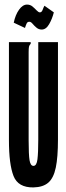

<svg xmlns="http://www.w3.org/2000/svg" viewBox="-20 -807 290 838"><path d="M126 11Q59 12 39 -39Q19 -90 19 -195V-623H114V-616Q108 -610 106.5 -603Q105 -596 105 -579V-194Q105 -132 109 -107.5Q113 -83 126 -83Q140 -83 143.5 -112Q147 -141 147 -197V-623H233V-198Q233 -121 223.5 -75.5Q214 -30 191 -10Q168 10 126 11ZM174 -782 215 -753Q208 -725 194.5 -701.5Q181 -678 162 -678Q149 -678 139 -686.5Q129 -695 122 -703.5Q115 -712 108 -712Q100 -712 96.5 -705Q93 -698 89 -685L40 -708Q47 -742 63 -764.5Q79 -787 98 -787Q112 -787 122 -778.5Q132 -770 140 -761.5Q148 -753 154 -753Q162 -753 166 -764Q170 -775 174 -782Z"/></svg>

Font: Inconsolata UltraCondensed Black
Style: Regular
Weight: 900
Width: 1
Monospace: yes
Designer: Raph Levien, Cyreal, Brenton Simpson
Foundry: Raph Levien, Cyreal, Google
Version: Version 3.001; ttfautohint (v1.8.2.53-6de2)